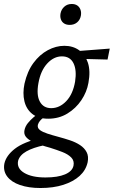

<svg xmlns="http://www.w3.org/2000/svg" viewBox="-78 -655 571 964"><path d="M125 289Q66 289 22.5 274Q-21 259 -42 231Q-63 203 -56 166Q-47 126 -3.5 92Q40 58 130 37L145 74Q88 86 54.5 105Q21 124 13 152Q5 190 43.5 213Q82 236 150 236Q212 236 248.5 220.5Q285 205 291 177Q296 152 279.5 135.5Q263 119 234.5 108Q206 97 174 87Q148 80 124 72Q100 64 80.5 54Q61 44 51 30.5Q41 17 45 -2Q49 -21 62 -37Q75 -53 91.5 -67Q108 -81 123 -90L156 -73Q149 -70 139.5 -63.5Q130 -57 122.5 -48Q115 -39 112 -28Q109 -12 122.5 -2Q136 8 160.5 16Q185 24 215 32Q245 40 273.5 49.5Q302 59 324 73.5Q346 88 357 109Q368 130 362 160Q353 200 321.5 228.5Q290 257 240 273Q190 289 125 289ZM164 -59Q114 -59 84 -83Q54 -107 44.5 -147Q35 -187 45 -235Q59 -297 90 -339Q121 -381 162 -403Q203 -425 245 -425Q288 -425 319 -403Q350 -381 363.5 -339.5Q377 -298 366 -239Q358 -193 330.5 -152Q303 -111 260.5 -85Q218 -59 164 -59ZM179 -112Q221 -112 254.5 -147Q288 -182 299 -245Q308 -303 291 -337.5Q274 -372 233 -372Q192 -372 159 -336Q126 -300 115 -238Q104 -178 122 -145Q140 -112 179 -112ZM462 -356 309 -360 303 -398 473 -411ZM272 -530Q255 -530 243.5 -537.5Q232 -545 227.5 -558.5Q223 -572 226 -588Q230 -608 245 -621.5Q260 -635 282 -635Q299 -635 310 -627.5Q321 -620 326 -606.5Q331 -593 328 -576Q324 -555 309 -542.5Q294 -530 272 -530Z"/></svg>

Font: Ysabeau Office Medium
Style: Italic
Weight: 500
Italic angle: -12°
Designer: Christian Thalmann (Catharsis Fonts)
Version: Version 2.001;gftools[0.9.30]; featfreeze: tnum,lnum,ss02